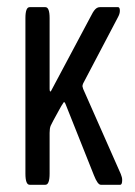

<svg xmlns="http://www.w3.org/2000/svg" viewBox="-20 -511 373 531"><path d="M62 0Q50.3 0 50.3 -30.8V-460.9Q50.3 -491.2 62 -491.2H105.5Q117.2 -491.2 117.2 -460.9V-264.6Q117.2 -257.8 119.6 -257.8L121.1 -259.3L229.5 -462.9Q237.3 -479 243.2 -485.1Q249 -491.2 256.3 -491.2H306.6Q311.5 -491.2 311.5 -481Q311.5 -473.1 306.2 -463.4L210 -280.3Q208 -275.4 208 -272.5Q208 -271 210 -265.1L314 -29.8Q317.9 -20.5 317.9 -13.2Q317.9 0 312.5 0H258.8Q250 0 239.7 -26.4L161.1 -223.6Q159.2 -228.5 157.2 -228.5Q155.8 -228.5 154.3 -225.1Q150.9 -220.7 142.6 -205.3Q134.3 -189.9 127 -176.8L120.1 -163.1Q117.2 -155.8 117.2 -143.6V-30.8Q117.2 0 105.5 0Z"/></svg>

Font: BenchNine
Style: Regular
Weight: 400
Designer: Vernon Adams
Foundry: Vernon Adams
Version: Version 1 ; ttfautohint (v0.92.18-e454-dirty) -l 8 -r 50 -G 